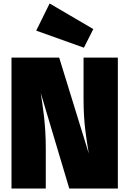

<svg xmlns="http://www.w3.org/2000/svg" viewBox="-20 -1083 743 1103"><path d="M265 -1063 188 -907 462 -809 516 -916ZM657 -752H460V-511C460 -375 476 -288 490 -201L320 -752H46V0H243V-233C243 -373 225 -476 214 -549L378 0H657Z"/></svg>

Font: Glow Sans SC Normal Heavy
Style: Regular
Weight: 900
Designer: Ryoko NISHIZUKA (kana, bopomofo & ideographs); Paul D. Hunt (Latin, Greek & Cyrillic); Sandoll Communications, Soo-young
Version: Version 0.93